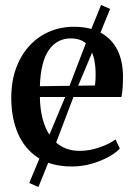

<svg xmlns="http://www.w3.org/2000/svg" viewBox="-20 -661 542 775"><path d="M270.5 11Q188.5 11 134.2 -24Q80 -59 52.8 -121.5Q25.5 -184 25.5 -267Q25.5 -333 45 -386Q64.5 -439 98.8 -476.2Q133 -513.5 179 -533.2Q225 -553 278.5 -553Q371 -553 422.5 -502.8Q474 -452.5 476.5 -358.5Q476.5 -328 475 -306.5Q473.5 -285 470 -269.5H141Q141.5 -222.5 151.8 -182.5Q162 -142.5 181.8 -113.5Q201.5 -84.5 231.5 -68.2Q261.5 -52 301.5 -52Q342 -52 383 -66.5Q424 -81 446.5 -98.5L463.5 -61Q446.5 -43 416 -26.5Q385.5 -10 347.8 0.5Q310 11 270.5 11ZM141 -313 363.5 -316Q365 -326.5 365.5 -338.8Q366 -351 366 -361.5Q366 -427 343 -466.5Q320 -506 265.5 -506Q238.5 -506 216.2 -494.5Q194 -483 177.5 -459.5Q161 -436 151.8 -399.5Q142.5 -363 141 -313ZM135 94 98 77.5 155 -59 246.5 -277.5 343.5 -531 388 -641 424.5 -625 380 -516 276 -268.5 191.5 -45.5Z"/></svg>

Font: Merriweather 60pt Medium
Style: Regular
Weight: 500
Version: Version 2.100